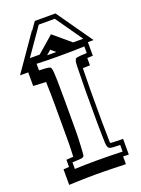

<svg xmlns="http://www.w3.org/2000/svg" viewBox="-229 -1013 863 1172"><g transform="rotate(-20 203.0 -427.0)"><path d="M152.3 -710Q168 -709.5 183.1 -709.5Q198.2 -709.5 212.4 -709.5L181.6 -735.4Q174.8 -729 167.2 -722.9Q159.7 -716.8 152.3 -710ZM116.7 -883.8H119.1L153.3 -932.6H287.6L450.7 -700.2H413.6V-651.9L414.1 -651.4H413.6V-611.8Q402.3 -611.3 393.3 -611.1Q384.3 -610.8 377 -610.4V-563Q361.3 -562.5 350.1 -562Q338.9 -561.5 330.6 -561.5Q330.6 -557.6 330.3 -552.5Q330.1 -547.4 330.1 -543.5Q329.1 -481.9 328.6 -450.4Q328.1 -418.9 328.1 -414.1V-217.8L329.6 -128.4Q329.6 -109.4 329.8 -98.6Q330.1 -87.9 330.3 -82.5Q330.6 -77.1 331.3 -75.9Q332 -74.7 333 -74.2L332.5 -74.7Q340.3 -72.8 413.6 -71.8V30.3Q397 29.8 377 28.8V79.1Q356.9 78.6 331.8 77.9Q306.6 77.1 280 76.4Q253.4 75.7 226.8 75.4Q200.2 75.2 177.7 75.2Q158.2 75.2 135 75.7Q111.8 76.2 88.9 76.7Q65.9 77.1 44.9 78.1Q23.9 79.1 8.3 79.6V-21.5Q12.2 -21.5 23.7 -22.2Q35.2 -22.9 44.9 -23.9V-70.3Q47.4 -70.3 53.5 -70.8Q59.6 -71.3 66.4 -71.8Q73.2 -72.3 80.1 -72.8Q86.9 -73.2 90.3 -73.2Q91.3 -96.7 92.3 -121.6Q93.3 -146.5 93.3 -165V-369.1Q93.3 -375 93.3 -385.7Q93.3 -396.5 93.3 -409.7Q93.3 -422.9 93 -436.8Q92.8 -450.7 92.8 -462.4Q92.8 -474.1 92.5 -482.4Q92.3 -490.7 92.3 -493.2Q91.8 -518.1 91.3 -531.5Q90.8 -544.9 90.8 -551Q90.8 -557.1 91.3 -557.9Q91.8 -558.6 92.3 -558.6Q88.4 -559.6 8.3 -563V-651.4H-44.9ZM47.4 -729.5H111.3L218.3 -822.3L328.6 -729.5H394L272.5 -903.3H168.5ZM384.3 -683.1Q304.7 -680.2 215.3 -680.2Q135.7 -680.2 74.2 -683.1V-640.1Q127.9 -638.2 135.7 -635.7Q142.1 -634.3 146 -632.1Q149.9 -629.9 152.3 -621.3Q154.8 -612.8 156 -594.7Q157.2 -576.7 158.2 -543Q158.2 -541.5 158.2 -533.2Q158.2 -524.9 158.4 -512.9Q158.7 -501 158.7 -486.8Q158.7 -472.7 158.9 -459.2Q159.2 -445.8 159.2 -434.8Q159.2 -423.8 159.2 -418V-213.9Q159.2 -195.8 158.2 -170.7Q157.2 -145.5 156 -121.8Q154.8 -98.1 153.6 -80.3Q152.3 -62.5 151.4 -59.6Q150.4 -55.2 146.7 -51.8Q143.1 -48.3 132.8 -46.4Q128.9 -45.4 114.3 -44.7Q99.6 -43.9 74.2 -43V0Q135.7 -2.9 214.4 -2.9Q304.7 -2.9 384.3 0V-43Q336.4 -43.9 326.2 -45.9Q318.4 -47.9 313.5 -50.8Q308.6 -53.7 305.7 -61.8Q302.7 -69.8 301.5 -85.4Q300.3 -101.1 300.3 -127.9L298.8 -217.3V-414.1Q298.8 -418.9 299.3 -450.4Q299.8 -481.9 300.8 -543.5Q301.3 -566.4 301.5 -580.3Q301.8 -594.2 302.5 -602.3Q303.2 -610.4 304.2 -614.7Q305.2 -619.1 307.1 -623Q308.6 -627.4 310.3 -630.4Q312 -633.3 319.1 -635Q326.2 -636.7 341.3 -637.9Q356.4 -639.2 384.3 -640.1Z"/></g></svg>

Font: XB Kayhan Sayeh
Style: Regular
Weight: 700
Designer: Behnam
Foundry: Irmug
Version: Version 7.300 2009